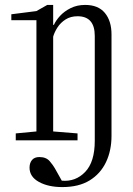

<svg xmlns="http://www.w3.org/2000/svg" viewBox="-20 -570 540 780"><path d="M233 190Q176 190 138 169Q100 148 100 111Q100 92 110 80Q120 68 140 68Q168 68 182.5 85.5Q197 103 203 114L231 164Q287 169 326 128.5Q365 88 365 2V-424Q365 -504 295 -504Q267 -504 246.5 -491Q226 -478 213.5 -458.5Q201 -439 196 -421V-36L295 -28V0H44V-28L128 -36V-488H26V-512L128 -525L172 -550H196V-469H199Q207 -487 224 -505.5Q241 -524 267 -537Q293 -550 326 -550Q379 -550 406 -517.5Q433 -485 433 -430V-18Q433 42 410.5 89Q388 136 344 163Q300 190 233 190Z"/></svg>

Font: Xanh Mono
Style: Regular
Weight: 400
Monospace: yes
Designer: Lam Bao, Duy Dao
Foundry: Yellow Type Foundry
Version: Version 3.101; ttfautohint (v1.8.3)